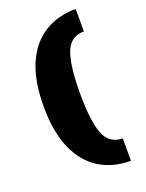

<svg xmlns="http://www.w3.org/2000/svg" viewBox="-138 -651 651 859"><g transform="rotate(-20 187.5 -221.5)"><path d="M333 140Q248 140 184 100.5Q120 61 84.5 -19.5Q49 -100 49 -221Q49 -344 84.5 -424Q120 -504 184 -543.5Q248 -583 333 -583V-476Q269 -476 245.5 -414.5Q222 -353 222 -221Q222 -90 245.5 -28.5Q269 33 333 33Z"/></g></svg>

Font: Rokkitt ExtraBold
Style: Regular
Weight: 800
Version: Version 3.103